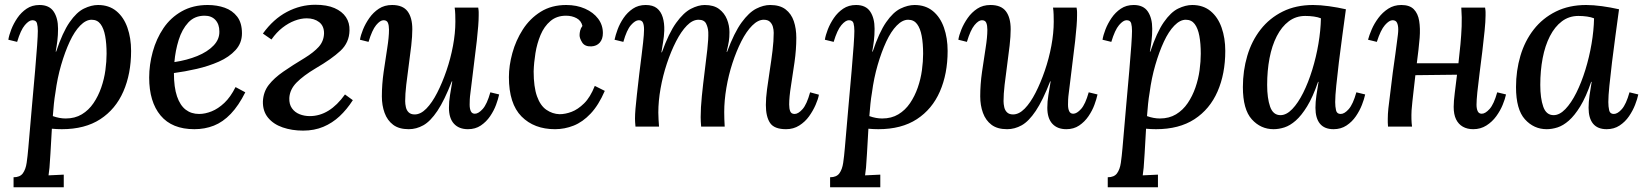

<svg xmlns="http://www.w3.org/2000/svg" viewBox="-20 -532 6907 807"><path d="M37 255V213Q64 213 76 196.5Q88 180 92 152.5Q96 125 99 90Q107 -6 114.5 -88.5Q122 -171 127.5 -234.5Q133 -298 136 -341Q139 -384 139 -402Q139 -421 135.5 -434Q132 -447 116 -447Q102 -447 84.5 -426.5Q67 -406 52 -356L15 -365Q18 -384 27.5 -408.5Q37 -433 53 -456.5Q69 -480 92 -495.5Q115 -511 146 -511Q187 -511 205.5 -483.5Q224 -456 224 -411Q224 -384 221 -360Q218 -336 214 -315H216Q243 -396 272.5 -438.5Q302 -481 333 -496Q364 -511 392 -511Q438 -511 469 -485.5Q500 -460 515.5 -416Q531 -372 531 -318Q531 -222 498.5 -147.5Q466 -73 401.5 -31Q337 11 240 11Q230 11 219 10.5Q208 10 198 9Q194 75 192 113.5Q190 152 188 172.5Q186 193 184 205Q200 204 217 203.5Q234 203 248 202V255ZM256 -34Q295 -34 324 -51.5Q353 -69 373 -98.5Q393 -128 405.5 -164Q418 -200 423 -237Q428 -274 428 -306Q428 -349 422 -381Q416 -413 402.5 -431Q389 -449 365 -449Q341 -449 317 -424.5Q293 -400 273 -357Q253 -314 237 -259Q221 -204 213 -143Q209 -120 206.5 -95.5Q204 -71 202 -44Q216 -39 229.5 -36.5Q243 -34 256 -34Z M853 -511Q892 -511 924.5 -499.5Q957 -488 977 -462Q997 -436 997 -392Q997 -351 970 -321.5Q943 -292 900 -273Q857 -254 807 -242.5Q757 -231 711 -225Q711 -165 724 -127Q737 -89 760.5 -71Q784 -53 817 -53Q842 -53 869.5 -64Q897 -75 923 -99.5Q949 -124 970 -166L1011 -144Q983 -88 950 -53.5Q917 -19 879 -4Q841 11 797 11Q703 11 655 -46.5Q607 -104 607 -206Q607 -260 622 -314.5Q637 -369 667 -413.5Q697 -458 744 -484.5Q791 -511 853 -511ZM840 -466Q798 -466 771.5 -437.5Q745 -409 731 -364Q717 -319 713 -271Q766 -279 809 -296.5Q852 -314 877.5 -340.5Q903 -367 902 -400Q902 -430 885.5 -448Q869 -466 840 -466Z M1254 17Q1207 17 1168 3.5Q1129 -10 1106.5 -37.5Q1084 -65 1085 -106Q1087 -146 1109.5 -175Q1132 -204 1171 -231Q1210 -258 1260 -288Q1299 -312 1320 -335.5Q1341 -359 1342 -392Q1342 -423 1321.5 -439Q1301 -455 1269 -455Q1245 -455 1218.5 -445Q1192 -435 1167 -415.5Q1142 -396 1121 -366L1085 -391Q1129 -452 1186 -482Q1243 -512 1305 -512Q1354 -512 1386 -498Q1418 -484 1434 -460Q1450 -436 1449 -404Q1448 -353 1411 -318.5Q1374 -284 1307 -245Q1255 -214 1226.5 -185Q1198 -156 1196 -120Q1195 -94 1207 -77Q1219 -60 1239 -52Q1259 -44 1282 -44Q1365 -44 1430 -135L1463 -111Q1438 -72 1407.5 -43.5Q1377 -15 1339 1Q1301 17 1254 17Z M1698 11Q1657 11 1632.5 -7.5Q1608 -26 1596.5 -57.5Q1585 -89 1585 -127Q1585 -177 1592.5 -229.5Q1600 -282 1607.5 -329Q1615 -376 1615 -407Q1615 -425 1610.5 -436Q1606 -447 1592 -447Q1578 -447 1561 -426.5Q1544 -406 1529 -356L1493 -365Q1496 -384 1506 -408.5Q1516 -433 1532.5 -456.5Q1549 -480 1572.5 -495.5Q1596 -511 1628 -511Q1673 -511 1693 -484.5Q1713 -458 1713 -409Q1713 -380 1708.5 -340Q1704 -300 1698 -257.5Q1692 -215 1687.5 -175.5Q1683 -136 1683 -107Q1683 -95 1686 -81.5Q1689 -68 1698 -59.5Q1707 -51 1723 -51Q1748 -51 1772 -75.5Q1796 -100 1817.5 -142Q1839 -184 1856.5 -235Q1874 -286 1884 -339.5Q1894 -393 1894 -441Q1894 -455 1893.5 -471Q1893 -487 1891 -500H1990Q1992 -488 1992 -481.5Q1992 -475 1992 -467Q1992 -448 1990 -422.5Q1988 -397 1984 -360Q1980 -323 1973 -270Q1967 -222 1963.5 -192Q1960 -162 1957.5 -143.5Q1955 -125 1954.5 -113.5Q1954 -102 1954 -92Q1954 -75 1959 -64.5Q1964 -54 1976 -54Q1991 -54 2009 -74Q2027 -94 2041 -144L2078 -135Q2074 -116 2065 -91.5Q2056 -67 2040 -43.5Q2024 -20 2001 -4.5Q1978 11 1947 11Q1909 11 1888 -12Q1867 -35 1867 -79Q1867 -105 1871.5 -132.5Q1876 -160 1881 -190H1879Q1848 -110 1818.5 -66Q1789 -22 1759.5 -5.5Q1730 11 1698 11Z M2360 -511Q2404 -511 2439 -495.5Q2474 -480 2494 -453.5Q2514 -427 2514 -393Q2514 -368 2501 -353Q2488 -338 2465 -337Q2438 -336 2427 -353.5Q2416 -371 2416 -384Q2416 -393 2418.5 -403.5Q2421 -414 2428 -423Q2423 -445 2403.5 -455.5Q2384 -466 2359 -466Q2320 -466 2293.5 -443.5Q2267 -421 2252 -385Q2237 -349 2230.5 -308.5Q2224 -268 2223 -232Q2223 -167 2237 -127.5Q2251 -88 2276.5 -70.5Q2302 -53 2332 -52Q2356 -52 2382.5 -62Q2409 -72 2435 -97.5Q2461 -123 2480 -171L2522 -150Q2496 -90 2462.5 -54.5Q2429 -19 2391 -4Q2353 11 2313 11Q2225 11 2172 -42.5Q2119 -96 2119 -208Q2119 -256 2133.5 -309Q2148 -362 2177.5 -408Q2207 -454 2252.5 -482.5Q2298 -511 2360 -511Z M3284 11Q3234 11 3216.5 -15.5Q3199 -42 3199 -91Q3199 -119 3204 -157Q3209 -195 3215.5 -236.5Q3222 -278 3227 -319Q3232 -360 3232 -394Q3232 -407 3228.5 -419.5Q3225 -432 3216 -440.5Q3207 -449 3190 -449Q3166 -449 3141.5 -424.5Q3117 -400 3096 -358.5Q3075 -317 3058.5 -266.5Q3042 -216 3033 -162.5Q3024 -109 3024 -61Q3024 -47 3024.5 -31Q3025 -15 3026 0H2927Q2926 -12 2925.5 -21.5Q2925 -31 2925 -40Q2925 -79 2930 -128.5Q2935 -178 2941.5 -229Q2948 -280 2953 -324.5Q2958 -369 2957 -397Q2956 -416 2948 -432.5Q2940 -449 2916 -449Q2891 -449 2867 -424.5Q2843 -400 2821.5 -358Q2800 -316 2783 -265Q2766 -214 2756.5 -160.5Q2747 -107 2747 -59Q2747 -45 2748 -29Q2749 -13 2750 0H2651Q2650 -12 2649.5 -18.5Q2649 -25 2649 -33Q2649 -51 2651 -75Q2653 -99 2657 -134.5Q2661 -170 2667 -222Q2673 -271 2677 -302Q2681 -333 2683 -353Q2685 -373 2686 -385Q2687 -397 2687 -408Q2687 -426 2682.5 -436.5Q2678 -447 2665 -447Q2650 -447 2632 -426.5Q2614 -406 2600 -356L2563 -365Q2567 -384 2576 -408.5Q2585 -433 2601 -456.5Q2617 -480 2640 -495.5Q2663 -511 2694 -511Q2724 -511 2741 -497.5Q2758 -484 2765.5 -459.5Q2773 -435 2772 -403Q2771 -378 2767 -355Q2763 -332 2760 -312H2762Q2791 -393 2822 -436Q2853 -479 2884 -495Q2915 -511 2942 -511Q2980 -511 3002.5 -494Q3025 -477 3035.5 -451Q3046 -425 3046 -397Q3046 -375 3043.5 -359Q3041 -343 3034 -314H3036Q3066 -395 3097 -437.5Q3128 -480 3158.5 -495.5Q3189 -511 3217 -511Q3258 -511 3282 -492.5Q3306 -474 3316.5 -443Q3327 -412 3327 -373Q3327 -324 3319.5 -271Q3312 -218 3304.5 -171Q3297 -124 3297 -93Q3297 -75 3301.5 -64Q3306 -53 3320 -53Q3335 -53 3353 -73Q3371 -93 3385 -144L3422 -134Q3419 -116 3408 -91Q3397 -66 3380.5 -43Q3364 -20 3339.5 -4.5Q3315 11 3284 11Z M3469 255V213Q3496 213 3508 196.5Q3520 180 3524 152.5Q3528 125 3531 90Q3539 -6 3546.5 -88.5Q3554 -171 3559.5 -234.5Q3565 -298 3568 -341Q3571 -384 3571 -402Q3571 -421 3567.5 -434Q3564 -447 3548 -447Q3534 -447 3516.5 -426.5Q3499 -406 3484 -356L3447 -365Q3450 -384 3459.5 -408.5Q3469 -433 3485 -456.5Q3501 -480 3524 -495.5Q3547 -511 3578 -511Q3619 -511 3637.5 -483.5Q3656 -456 3656 -411Q3656 -384 3653 -360Q3650 -336 3646 -315H3648Q3675 -396 3704.5 -438.5Q3734 -481 3765 -496Q3796 -511 3824 -511Q3870 -511 3901 -485.5Q3932 -460 3947.5 -416Q3963 -372 3963 -318Q3963 -222 3930.5 -147.5Q3898 -73 3833.5 -31Q3769 11 3672 11Q3662 11 3651 10.5Q3640 10 3630 9Q3626 75 3624 113.5Q3622 152 3620 172.5Q3618 193 3616 205Q3632 204 3649 203.5Q3666 203 3680 202V255ZM3688 -34Q3727 -34 3756 -51.5Q3785 -69 3805 -98.5Q3825 -128 3837.5 -164Q3850 -200 3855 -237Q3860 -274 3860 -306Q3860 -349 3854 -381Q3848 -413 3834.5 -431Q3821 -449 3797 -449Q3773 -449 3749 -424.5Q3725 -400 3705 -357Q3685 -314 3669 -259Q3653 -204 3645 -143Q3641 -120 3638.5 -95.5Q3636 -71 3634 -44Q3648 -39 3661.5 -36.5Q3675 -34 3688 -34Z M4213 11Q4172 11 4147.5 -7.5Q4123 -26 4111.5 -57.5Q4100 -89 4100 -127Q4100 -177 4107.5 -229.5Q4115 -282 4122.5 -329Q4130 -376 4130 -407Q4130 -425 4125.5 -436Q4121 -447 4107 -447Q4093 -447 4076 -426.5Q4059 -406 4044 -356L4008 -365Q4011 -384 4021 -408.5Q4031 -433 4047.5 -456.5Q4064 -480 4087.5 -495.5Q4111 -511 4143 -511Q4188 -511 4208 -484.5Q4228 -458 4228 -409Q4228 -380 4223.5 -340Q4219 -300 4213 -257.5Q4207 -215 4202.5 -175.5Q4198 -136 4198 -107Q4198 -95 4201 -81.5Q4204 -68 4213 -59.5Q4222 -51 4238 -51Q4263 -51 4287 -75.5Q4311 -100 4332.5 -142Q4354 -184 4371.5 -235Q4389 -286 4399 -339.5Q4409 -393 4409 -441Q4409 -455 4408.5 -471Q4408 -487 4406 -500H4505Q4507 -488 4507 -481.5Q4507 -475 4507 -467Q4507 -448 4505 -422.5Q4503 -397 4499 -360Q4495 -323 4488 -270Q4482 -222 4478.5 -192Q4475 -162 4472.5 -143.5Q4470 -125 4469.5 -113.5Q4469 -102 4469 -92Q4469 -75 4474 -64.5Q4479 -54 4491 -54Q4506 -54 4524 -74Q4542 -94 4556 -144L4593 -135Q4589 -116 4580 -91.5Q4571 -67 4555 -43.5Q4539 -20 4516 -4.5Q4493 11 4462 11Q4424 11 4403 -12Q4382 -35 4382 -79Q4382 -105 4386.5 -132.5Q4391 -160 4396 -190H4394Q4363 -110 4333.5 -66Q4304 -22 4274.5 -5.5Q4245 11 4213 11Z M4636 255V213Q4663 213 4675 196.5Q4687 180 4691 152.5Q4695 125 4698 90Q4706 -6 4713.5 -88.5Q4721 -171 4726.5 -234.5Q4732 -298 4735 -341Q4738 -384 4738 -402Q4738 -421 4734.5 -434Q4731 -447 4715 -447Q4701 -447 4683.5 -426.5Q4666 -406 4651 -356L4614 -365Q4617 -384 4626.5 -408.5Q4636 -433 4652 -456.5Q4668 -480 4691 -495.5Q4714 -511 4745 -511Q4786 -511 4804.5 -483.5Q4823 -456 4823 -411Q4823 -384 4820 -360Q4817 -336 4813 -315H4815Q4842 -396 4871.5 -438.5Q4901 -481 4932 -496Q4963 -511 4991 -511Q5037 -511 5068 -485.5Q5099 -460 5114.5 -416Q5130 -372 5130 -318Q5130 -222 5097.5 -147.5Q5065 -73 5000.5 -31Q4936 11 4839 11Q4829 11 4818 10.5Q4807 10 4797 9Q4793 75 4791 113.5Q4789 152 4787 172.5Q4785 193 4783 205Q4799 204 4816 203.5Q4833 203 4847 202V255ZM4855 -34Q4894 -34 4923 -51.5Q4952 -69 4972 -98.5Q4992 -128 5004.5 -164Q5017 -200 5022 -237Q5027 -274 5027 -306Q5027 -349 5021 -381Q5015 -413 5001.5 -431Q4988 -449 4964 -449Q4940 -449 4916 -424.5Q4892 -400 4872 -357Q4852 -314 4836 -259Q4820 -204 4812 -143Q4808 -120 4805.5 -95.5Q4803 -71 4801 -44Q4815 -39 4828.5 -36.5Q4842 -34 4855 -34Z M5499 -511Q5529 -511 5565.5 -506Q5602 -501 5637 -493Q5630 -440 5622 -382.5Q5614 -325 5607.5 -270.5Q5601 -216 5596.5 -172Q5592 -128 5592 -103Q5592 -84 5595.5 -68.5Q5599 -53 5615 -53Q5631 -53 5649 -73.5Q5667 -94 5681 -144L5718 -135Q5714 -116 5704.5 -91.5Q5695 -67 5679 -43.5Q5663 -20 5639.5 -4.5Q5616 11 5585 11Q5547 11 5528 -12Q5509 -35 5509 -79Q5509 -103 5513 -131Q5517 -159 5522 -188H5520Q5498 -124 5474 -85Q5450 -46 5426 -25Q5402 -4 5378.5 3.5Q5355 11 5333 11Q5279 11 5241.5 -30.5Q5204 -72 5204 -166Q5204 -235 5222.5 -297.5Q5241 -360 5278.5 -408Q5316 -456 5371.5 -483.5Q5427 -511 5499 -511ZM5466 -465Q5427 -465 5397 -442.5Q5367 -420 5346.5 -380Q5326 -340 5316 -287.5Q5306 -235 5306 -175Q5306 -119 5318.5 -83.5Q5331 -48 5362 -48Q5387 -48 5411.5 -73.5Q5436 -99 5457.5 -142Q5479 -185 5495.5 -238.5Q5512 -292 5521.5 -348Q5531 -404 5532 -455Q5520 -460 5502.5 -462.5Q5485 -465 5466 -465Z M6172 11Q6147 11 6128.5 0.5Q6110 -10 6100 -30.5Q6090 -51 6090 -83Q6090 -106 6094.5 -141Q6099 -176 6104 -218L5929 -216Q5925 -179 5920.5 -141.5Q5916 -104 5913 -68Q5912 -48 5912.5 -31Q5913 -14 5915 0H5814Q5813 -10 5813 -17.5Q5813 -25 5813 -33Q5813 -52 5815.5 -76.5Q5818 -101 5823 -137.5Q5828 -174 5834 -227Q5841 -275 5845 -305.5Q5849 -336 5851.5 -355Q5854 -374 5855.5 -386Q5857 -398 5857 -408Q5857 -425 5852 -436Q5847 -447 5833 -447Q5819 -447 5801 -426.5Q5783 -406 5767 -356L5730 -365Q5735 -384 5745.5 -408.5Q5756 -433 5773.5 -456.5Q5791 -480 5815 -495.5Q5839 -511 5870 -511Q5905 -511 5922.5 -493Q5940 -475 5945 -444Q5950 -413 5947 -373Q5945 -350 5942 -322.5Q5939 -295 5935 -266H6110Q6115 -309 6118.5 -346.5Q6122 -384 6123.5 -421Q6125 -458 6122 -500H6222Q6224 -488 6224 -481.5Q6224 -475 6224 -467Q6224 -443 6220 -403Q6216 -363 6210.5 -317Q6205 -271 6199 -225.5Q6193 -180 6189.5 -145Q6186 -110 6186 -92Q6186 -75 6191 -64.5Q6196 -54 6208 -54Q6223 -54 6241 -74Q6259 -94 6273 -144L6310 -135Q6306 -116 6296 -91.5Q6286 -67 6269 -43.5Q6252 -20 6227.5 -4.5Q6203 11 6172 11Z M6647 -511Q6677 -511 6713.5 -506Q6750 -501 6785 -493Q6778 -440 6770 -382.5Q6762 -325 6755.5 -270.5Q6749 -216 6744.5 -172Q6740 -128 6740 -103Q6740 -84 6743.5 -68.5Q6747 -53 6763 -53Q6779 -53 6797 -73.5Q6815 -94 6829 -144L6866 -135Q6862 -116 6852.5 -91.5Q6843 -67 6827 -43.5Q6811 -20 6787.5 -4.5Q6764 11 6733 11Q6695 11 6676 -12Q6657 -35 6657 -79Q6657 -103 6661 -131Q6665 -159 6670 -188H6668Q6646 -124 6622 -85Q6598 -46 6574 -25Q6550 -4 6526.5 3.5Q6503 11 6481 11Q6427 11 6389.5 -30.5Q6352 -72 6352 -166Q6352 -235 6370.5 -297.5Q6389 -360 6426.5 -408Q6464 -456 6519.5 -483.5Q6575 -511 6647 -511ZM6614 -465Q6575 -465 6545 -442.5Q6515 -420 6494.5 -380Q6474 -340 6464 -287.5Q6454 -235 6454 -175Q6454 -119 6466.5 -83.5Q6479 -48 6510 -48Q6535 -48 6559.5 -73.5Q6584 -99 6605.5 -142Q6627 -185 6643.5 -238.5Q6660 -292 6669.5 -348Q6679 -404 6680 -455Q6668 -460 6650.5 -462.5Q6633 -465 6614 -465Z"/></svg>

Font: Lora Medium
Style: Italic
Weight: 500
Italic angle: -3°
Designer: Olga Karpushina, Alexei Vanyashin (Cyrillic)
Foundry: Cyreal
Version: Version 3.004